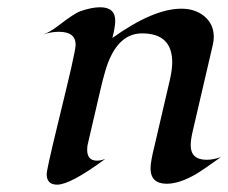

<svg xmlns="http://www.w3.org/2000/svg" viewBox="-20 -498 627 528"><path d="M504.4 -98.6Q504.4 -58.6 548.3 -58.6Q566.4 -58.6 587.4 -65.9Q537.6 -30.3 518.1 -18.6Q472.7 7.3 438.5 7.3Q394 7.3 394 -35.2Q394 -53.7 405.3 -98.6L447.8 -281.2Q453.6 -308.1 453.6 -326.7Q453.6 -406.2 370.6 -406.2Q299.8 -406.2 269.5 -302.7Q261.7 -275.9 256.8 -253.9L221.7 -103Q219.7 -95.7 219.7 -86.4Q219.7 -56.2 246.6 -56.2Q257.3 -56.2 269.5 -61Q173.8 9.8 137.2 9.8Q108.4 9.8 108.4 -19Q108.4 -31.7 137.2 -149.9Q166 -268.1 175.8 -311Q188 -364.7 188 -375Q188 -410.6 141.6 -410.6Q120.6 -410.6 98.1 -402.8Q116.7 -409.2 140.1 -427.2Q184.6 -461.4 200.2 -466.8Q231.4 -478 255.4 -478Q296.9 -478 296.9 -440.9Q296.9 -424.8 289.1 -393.6Q401.4 -474.1 479 -474.1Q515.6 -474.1 541 -454.1Q567.9 -432.1 567.9 -396.5Q567.9 -386.7 565.4 -375.5L509.3 -134.3Q504.4 -112.3 504.4 -98.6Z"/></svg>

Font: Fondamento
Style: Italic
Weight: 400
Italic angle: -12°
Version: Version 1.000